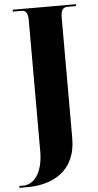

<svg xmlns="http://www.w3.org/2000/svg" viewBox="-85 -751 525 1029"><g transform="rotate(-5 177.0 -237.0)"><path d="M-23 240H22C149 240 282 181 282 0V-649C282 -689 294 -704 317 -704H364V-714H24V-704H71C93 -704 105 -690 105 -650V54C105 169 57 230 -2 230H-23Z"/></g></svg>

Font: Noto Serif Display Condensed Black
Style: Regular
Weight: 900
Width: 3
Designer: Monotype Design Team
Foundry: Monotype Imaging Inc.
Version: Version 2.009